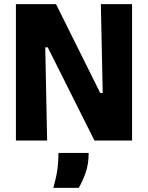

<svg xmlns="http://www.w3.org/2000/svg" viewBox="-20 -680 717 929"><path d="M57 0V-660H251L465 -230H477L468 -660H619V0H437L211 -451H199L208 0ZM238 229Q256 165 259.5 125Q263 85 263 60H409Q409 115 394 156.5Q379 198 361 229Z"/></svg>

Font: Bricolage Grotesque 24pt SemiCondensed ExtraBold
Style: Regular
Weight: 800
Width: 4
Designer: Mathieu Triay
Foundry: Atelier Triay
Version: Version 1.001;gftools[0.9.33.dev8+g029e19f]